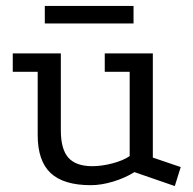

<svg xmlns="http://www.w3.org/2000/svg" viewBox="-20 -609 649 647"><path d="M433 -29Q401 -9 361 3Q321 15 286 15Q194 15 150.5 -26Q107 -67 107 -154V-367H23V-429H185V-170Q185 -106 210.5 -77.5Q236 -49 291 -49Q323 -49 359 -58.5Q395 -68 417 -83V-367H333V-429H495V-78L589 -46L569 18ZM131 -589H430V-530H131Z"/></svg>

Font: Podkova
Style: Regular
Weight: 400
Designer: Ilya Yudin
Foundry: Cyreal (www.cyreal.org)
Version: Version 2.103